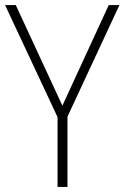

<svg xmlns="http://www.w3.org/2000/svg" viewBox="-20 -734 489 754"><path d="M225 -319 42 -714H0L206 -274V0H245V-276L449 -714H407Z"/></svg>

Font: Noto Sans Thai Looped SemiCondensed ExtraLight
Style: Regular
Weight: 200
Width: 4
Designer: Sasikarn Vongin, Ben Mitchell
Foundry: The Fontpad Ltd
Version: Version 1.001